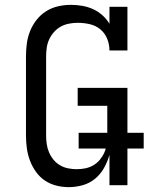

<svg xmlns="http://www.w3.org/2000/svg" viewBox="-20 -763 640 791"><path d="M263 8Q237 8 211.5 1.5Q186 -5 164.5 -19.5Q143 -34 127.5 -56Q112 -78 103 -102.5Q94 -127 90.5 -153Q87 -179 87 -205V-530Q87 -557 90.5 -583.5Q94 -610 104 -635Q114 -660 131 -681.5Q148 -703 170.5 -717Q193 -731 219 -737Q245 -743 272 -743Q295 -743 318.5 -739Q342 -735 363 -725.5Q384 -716 401.5 -700.5Q419 -685 431 -665V-735H505V-555H431Q431 -580 421.5 -603.5Q412 -627 393 -642.5Q374 -658 349.5 -663.5Q325 -669 300 -669Q282 -669 264 -665.5Q246 -662 230.5 -653.5Q215 -645 202.5 -631Q190 -617 182.5 -600.5Q175 -584 172.5 -566Q170 -548 170 -530V-205Q170 -187 172.5 -169.5Q175 -152 182 -135.5Q189 -119 200.5 -105Q212 -91 227.5 -82Q243 -73 260.5 -69.5Q278 -66 296 -66Q314 -66 331.5 -69.5Q349 -73 364.5 -82Q380 -91 391.5 -105Q403 -119 410 -135Q417 -151 419.5 -169Q422 -187 422 -205V-327H300V-401H505V0H431V-125Q423 -97 408.5 -71Q394 -45 371.5 -26.5Q349 -8 320.5 0Q292 8 263 8ZM304 -151V-216H572V-151Z"/></svg>

Font: Iosevka HT Extended
Style: Regular
Weight: 400
Width: 7
Monospace: yes
Designer: Belleve Invis
Foundry: Belleve Invis
Version: Version 32.3.0; ttfautohint (v1.8.4)